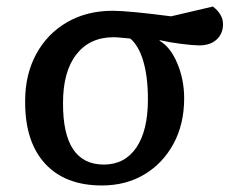

<svg xmlns="http://www.w3.org/2000/svg" viewBox="-20 -554 754 588"><path d="M292 14Q179 14 117.5 -53.5Q56 -121 57 -245Q57 -326 91 -388.5Q125 -451 185.5 -486Q246 -521 325 -521Q373 -521 504 -504L632 -534Q663 -510 663 -480Q663 -451 643.5 -433Q624 -415 590 -415Q572 -415 536 -419.5Q500 -424 469 -431V-429Q502 -410 523 -360Q544 -310 544 -253Q544 -174 511.5 -114Q479 -54 422.5 -20Q366 14 292 14ZM298 -50Q362 -50 397.5 -102Q433 -154 433 -250Q433 -318 419 -366Q405 -414 379 -436Q366 -437 351.5 -438.5Q337 -440 328 -440Q255 -440 214 -387.5Q173 -335 173 -239Q172 -50 298 -50Z"/></svg>

Font: Literata 7pt Medium
Style: Italic
Weight: 500
Italic angle: -2°
Designer: Latin by Veronika Burian and Jose Scaglione. Greek by Irene Vlachou. Cyrillic by Vera Evstafieva
Foundry: TypeTogether
Version: Version 3.002